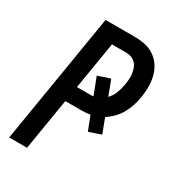

<svg xmlns="http://www.w3.org/2000/svg" viewBox="-178 -838 855 941"><g transform="rotate(30 250.0 -367.5)"><path d="M20 0 141 -735H307Q338 -735 367 -728.5Q396 -722 419 -706Q442 -690 457.5 -666Q473 -642 480 -614Q487 -586 487 -555.5Q487 -525 482 -495Q478 -470 470 -445.5Q462 -421 449.5 -398Q437 -375 418 -355.5Q399 -336 377 -322L408 -240L340 -217L309 -296Q296 -294 284 -293Q272 -292 260 -292H169L121 0ZM184 -380H261Q265 -380 269 -380Q273 -380 277 -381L240 -477L309 -500L341 -415Q360 -435 369 -459.5Q378 -484 382 -509Q385 -525 386 -540.5Q387 -556 385 -571.5Q383 -587 378 -601Q373 -615 362.5 -626Q352 -637 338 -642Q324 -647 308 -647H228Z"/></g></svg>

Font: Iosevka Curly Semibold
Style: Italic
Weight: 600
Italic angle: -9°
Monospace: yes
Designer: Belleve Invis
Foundry: Belleve Invis
Version: Version 22.1.2; ttfautohint (v1.8.4)